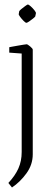

<svg xmlns="http://www.w3.org/2000/svg" viewBox="-20 -648 223 850"><path d="M65 -598Q66 -601 74.5 -608Q83 -615 92 -621.5Q101 -628 103 -628Q107 -628 116 -620Q125 -612 132.5 -602.5Q140 -593 139 -589L136 -575Q135 -573 126.5 -566Q118 -559 109 -553Q100 -547 97 -547Q93 -547 84.5 -555.5Q76 -564 69 -573.5Q62 -583 63 -586ZM33 182 17 162Q47 130 61.5 97.5Q76 65 76 25V-411L21 -415V-439Q21 -439 31.5 -441Q42 -443 56.5 -445.5Q71 -448 83 -450Q95 -452 98 -452Q102 -452 113.5 -442.5Q125 -433 125 -428V35Q125 81 97 119.5Q69 158 33 182Z"/></svg>

Font: Grenze Gotisch ExtraLight
Style: Regular
Weight: 200
Designer: Renata Polastri
Foundry: Omnibus-Type
Version: Version 1.001